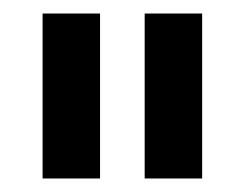

<svg xmlns="http://www.w3.org/2000/svg" viewBox="-20 -701 362 284"><path d="M279 -437H194V-681H279ZM128 -437H43V-681H128Z"/></svg>

Font: Hind Siliguri Medium
Style: Regular
Weight: 500
Designer: Jyotish Sonowal
Foundry: Indian Type Foundry
Version: Version 1.001;PS 1.0;hotconv 1.0.86;makeotf.lib2.5.63406; tt